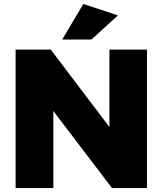

<svg xmlns="http://www.w3.org/2000/svg" viewBox="-20 -952 823 972"><path d="M577 -874 443 -752H295L402 -932ZM724 0H547L250 -390V0H59V-701H237L534 -309V-701H724Z"/></svg>

Font: Montserrat Extra Bold
Style: Regular
Weight: 800
Designer: Julieta Ulanovsky
Foundry: Julieta Ulanovsky
Version: Version 3.001;PS 003.001;hotconv 1.0.70;makeotf.lib2.5.58329